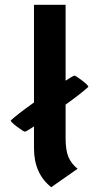

<svg xmlns="http://www.w3.org/2000/svg" viewBox="-20 -770 414 802"><path d="M122 -750H254V-433Q286 -454 291 -454Q296 -454 322.5 -434Q349 -414 349 -407Q317 -378 254 -333V-193Q254 -142 266 -114Q278 -86 304 -65L194 12Q122 -45 122 -150V-242Q89 -220 84 -220Q79 -220 52 -240Q25 -260 25 -267Q52 -292 122 -342Z"/></svg>

Font: Germania One
Style: Regular
Weight: 400
Designer: John Vargas Beltran
Foundry: John Vargas Beltran
Version: Version 1.001